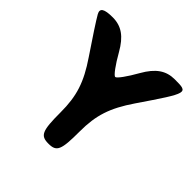

<svg xmlns="http://www.w3.org/2000/svg" viewBox="-211 -1059 1186 1186"><g transform="rotate(45 382.0 -466.5)"><path d="M33 -831C49 -802 116 -700 181 -604C270 -473 299 -382 299 -240C299 -78 312 -50 383 -50C454 -50 466 -78 466 -240C466 -382 496 -473 585 -604C775 -883 775 -883 654 -883C578 -883 524 -846 474 -758C434 -687 395 -633 383 -633C371 -633 331 -687 291 -758C241 -846 188 -883 112 -883C37 -883 13 -867 33 -831Z"/></g></svg>

Font: Hussar Skorodowane
Style: Bold
Weight: 700
Foundry: Cannot Into Space Fonts
Version: Version 0.892